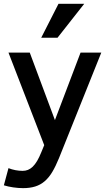

<svg xmlns="http://www.w3.org/2000/svg" viewBox="-26 -786 565 999"><path d="M18.1 88.9Q35.2 95.7 54.4 99.4Q73.7 103 91.8 103Q106.4 103 119.4 97.9Q132.3 92.8 144.3 81.3Q156.2 69.8 167.2 51.3Q178.2 32.7 189 5.9L204.1 -30.8L18.1 -512.2H128.9L259.8 -161.1L393.1 -512.2H501L280.8 37.1Q263.7 79.1 246.1 108.6Q228.5 138.2 206.5 157Q184.6 175.8 157.2 184.3Q129.9 192.9 94.2 192.9Q69.8 192.9 43 189Q16.1 185.1 -5.9 178.2ZM273.4 -589.8H188.5L278.3 -766.1H412.1Z"/></svg>

Font: Clear Sans Medium
Style: Regular
Weight: 500
Foundry: Intel Corporation
Version: Version 1.00